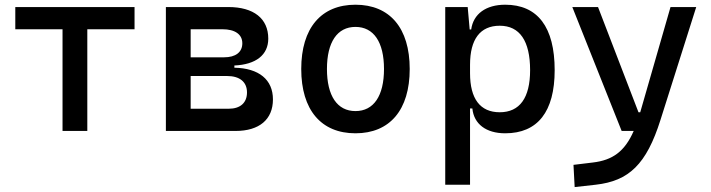

<svg xmlns="http://www.w3.org/2000/svg" viewBox="-20 -547 2970 802"><path d="M241.2 0H344.7V-424.8H542V-517.6H43.9V-424.8H241.2Z M672.9 0H963.9C1063 0 1120.1 -47.9 1120.1 -131.8C1120.1 -214.4 1061.5 -262.2 959 -264.2V-273.4C1048.8 -277.3 1100.6 -317.4 1100.6 -385.7C1100.6 -469.7 1039.6 -517.6 933.6 -517.6H672.9ZM776.4 -92.8V-229.5H928.7C981.4 -229.5 1011.7 -204.6 1011.7 -161.1C1011.7 -117.7 983.9 -92.8 935.5 -92.8ZM776.4 -307.6V-424.8H909.2C961.9 -424.8 992.2 -403.3 992.2 -366.2C992.2 -329.1 964.4 -307.6 916 -307.6Z M1464.8 9.8C1608.4 9.8 1691.4 -87.9 1691.4 -258.8C1691.4 -429.7 1608.4 -527.3 1464.8 -527.3C1321.3 -527.3 1238.3 -429.7 1238.3 -258.8C1238.3 -87.9 1321.3 9.8 1464.8 9.8ZM1464.8 -83C1388.7 -83 1345.7 -146.5 1345.7 -258.8C1345.7 -371.1 1388.7 -434.6 1464.8 -434.6C1541 -434.6 1584 -371.1 1584 -258.8C1584 -146.5 1541 -83 1464.8 -83Z M1839.8 224.6H1943.4V-93.8H1953.1C1959.5 -28.8 2010.7 9.8 2090.3 9.8C2226.1 9.8 2296.9 -80.6 2296.9 -253.9C2296.9 -433.6 2226.1 -527.3 2090.3 -527.3C2009.8 -527.3 1957 -488.8 1948.2 -423.8H1941.9L1933.6 -517.6H1839.8ZM1943.4 -241.2V-276.4C1943.4 -383.3 1985.8 -439.5 2067.4 -439.5C2150.9 -439.5 2194.3 -376 2194.3 -253.9C2194.3 -138.2 2150.9 -78.1 2067.4 -78.1C1985.8 -78.1 1943.4 -134.3 1943.4 -241.2Z M2380.4 234.4 2468.3 224.6C2606.9 209 2680.2 139.6 2738.8 -45.9L2888.2 -517.6H2780.8L2654.3 -78.1H2647L2478 -517.6H2370.6L2576.7 0H2627C2589.8 85.4 2539.1 122.1 2456.5 131.8L2375.5 141.6Z"/></svg>

Font: CaskaydiaCove Nerd Font
Style: Regular
Weight: 400
Designer: Aaron Bell
Foundry: Saja Typeworks
Version: Version 2111.1;Nerd Fonts 2.3.3